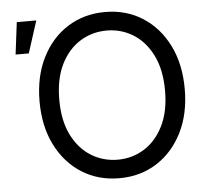

<svg xmlns="http://www.w3.org/2000/svg" viewBox="-53 -794 934 862"><g transform="rotate(-5 414.5 -363.5)"><path d="M451.2 10.7Q356 10.7 282 -36.1Q208 -83 165.8 -167.2Q123.5 -251.5 123.5 -363.3Q123.5 -475.6 165.8 -560.1Q208 -644.5 282 -691.4Q356 -738.3 451.2 -738.3Q545.9 -738.3 619.6 -691.4Q693.4 -644.5 735.6 -560.1Q777.8 -475.6 777.8 -363.3Q777.8 -251.5 735.6 -167.2Q693.4 -83 619.6 -36.1Q545.9 10.7 451.2 10.7ZM451.2 -72.8Q516.6 -72.8 570.6 -106.4Q624.5 -140.1 656.7 -204.8Q689 -269.5 689 -363.3Q689 -457.5 656.7 -522.5Q624.5 -587.4 570.6 -621.1Q516.6 -654.8 451.2 -654.8Q385.3 -654.8 331.1 -621.1Q276.9 -587.4 244.6 -522.5Q212.4 -457.5 212.4 -363.3Q212.4 -269.5 244.6 -204.8Q276.9 -140.1 331.1 -106.4Q385.3 -72.8 451.2 -72.8ZM34.7 -583 52.7 -727.5H140.6L94.2 -583Z"/></g></svg>

Font: Inter 24pt
Style: Regular
Weight: 400
Designer: Rasmus Andersson
Foundry: rsms
Version: Version 4.001;git-66647c0bb